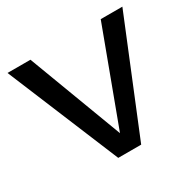

<svg xmlns="http://www.w3.org/2000/svg" viewBox="-121 -648 783 776"><g transform="rotate(-30 270.0 -260.5)"><path d="M540 -521 327 0H220L4 -521H111L276 -83L439 -521Z"/></g></svg>

Font: Nacelle
Style: Regular
Weight: 400
Designer: Sora Sagano
Foundry: Sora Sagano
Version: Version 1.000;FEAKit 1.0